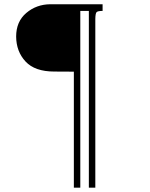

<svg xmlns="http://www.w3.org/2000/svg" viewBox="-20 -601 703 900"><path d="M460.9 -581.1V-549.8Q438 -549.8 432.6 -543.9Q427.2 -538.1 426.8 -511.7V278.8H396.5V-549.8H356.4V278.8H326.2V-265.1L234.4 -265.6Q143.6 -265.6 99.9 -312.5Q56.2 -359.4 55.7 -429.7Q55.7 -500 103.3 -540.3Q150.9 -580.6 215.8 -581.1Z"/></svg>

Font: Lancelot
Style: Regular
Weight: 400
Designer: Marion Kadi
Foundry: Marion Kadi, Anton Koovit
Version: 1.004